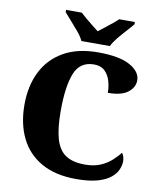

<svg xmlns="http://www.w3.org/2000/svg" viewBox="-99 -1008 907 1096"><g transform="rotate(10 354.0 -460.5)"><path d="M418 10Q297 10 216 -36Q135 -82 94.5 -164.5Q54 -247 54 -358Q54 -466 95 -548.5Q136 -631 217 -677.5Q298 -724 417 -724Q541 -724 602.5 -689.5Q664 -655 664 -605Q664 -564 626.5 -535Q589 -506 511 -506Q511 -540 501.5 -573.5Q492 -607 469 -629.5Q446 -652 406 -652Q324 -652 294 -575.5Q264 -499 264 -358Q264 -257 282 -195.5Q300 -134 341.5 -107Q383 -80 452 -80Q506 -80 543.5 -96.5Q581 -113 607 -137Q633 -161 650 -183Q657 -176 661 -162Q665 -148 665 -137Q665 -114 654.5 -88.5Q644 -63 617 -40.5Q590 -18 541.5 -4Q493 10 418 10ZM311 -771Q301 -794 279 -820.5Q257 -847 233.5 -873Q210 -899 194 -918V-931H285Q296 -921 315.5 -904Q335 -887 356.5 -870.5Q378 -854 393 -842Q408 -854 429.5 -870.5Q451 -887 471.5 -904Q492 -921 502 -931H593V-918Q578 -899 554 -873Q530 -847 508.5 -820.5Q487 -794 476 -771Z"/></g></svg>

Font: Noto Serif Tamil Black
Style: Italic
Weight: 900
Italic angle: -12°
Designer: Indian Type Foundry, Tom Grace, and the Monotype Design Team
Foundry: Monotype Imaging Inc.
Version: Version 2.003; ttfautohint (v1.8.4.7-5d5b)